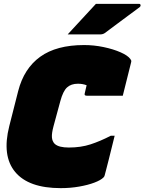

<svg xmlns="http://www.w3.org/2000/svg" viewBox="-20 -953 747 993"><path d="M294 20Q128 20 58.5 -63.5Q-11 -147 28 -301L74 -482Q104 -599 188 -659.5Q272 -720 415 -720Q466 -720 516 -709.5Q566 -699 603.5 -682.5Q641 -666 654 -648Q657 -644 658.5 -640.5Q660 -637 658 -630Q638 -549 615 -458H429Q415 -458 418 -469Q420 -480 423 -491Q426 -502 428 -512Q408 -520 383 -520Q348 -520 327 -501Q306 -482 292 -430L257 -301Q247 -264 248.5 -243Q250 -222 263 -209Q274 -199 292.5 -194.5Q311 -190 336 -190Q398 -190 448.5 -206.5Q499 -223 553 -251H573Q567 -228 559 -194.5Q551 -161 542.5 -128Q534 -95 528 -71.5Q522 -48 521 -45Q520 -40 515 -35Q501 -21 468 -8.5Q435 4 389.5 12Q344 20 294 20ZM476 -933H700Q706 -933 707 -926.5Q708 -920 701 -915Q668 -891 641.5 -871Q615 -851 587 -830.5Q559 -810 522 -782Q512 -775 497 -775H330Q367 -815 402.5 -853.5Q438 -892 476 -933Z"/></svg>

Font: Recursive Mn Lnr St XBk
Style: Italic
Weight: 1000
Italic angle: -15°
Monospace: yes
Version: Version 1.079;hotconv 1.0.112;makeotfexe 2.5.65598; ttfautoh